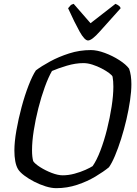

<svg xmlns="http://www.w3.org/2000/svg" viewBox="-20 -981 714 1001"><path d="M273 0Q248 0 217.5 -9.5Q187 -19 158 -34Q129 -49 106.5 -66Q84 -83 74 -99Q64 -116 59.5 -141Q55 -166 55 -196Q55 -241 65.5 -301Q76 -361 92.5 -422.5Q109 -484 129 -535.5Q149 -587 167 -614Q196 -636 241 -660.5Q286 -685 340.5 -702.5Q395 -720 454 -720Q486 -720 526.5 -705Q567 -690 602 -667.5Q637 -645 653 -623Q659 -607 662 -586Q665 -565 665 -542Q665 -505 658 -457Q651 -409 639 -357.5Q627 -306 611.5 -257Q596 -208 579.5 -169Q563 -130 548 -109Q520 -86 477.5 -60.5Q435 -35 382.5 -17.5Q330 0 273 0ZM307 -67Q337 -67 368.5 -75.5Q400 -84 425.5 -95.5Q451 -107 463 -115Q484 -145 503.5 -196Q523 -247 538 -307Q553 -367 562 -425.5Q571 -484 571 -529Q571 -543 570 -556.5Q569 -570 567 -581Q565 -588 549 -600Q533 -612 510 -624Q487 -636 462 -644Q437 -652 415 -652Q374 -652 328.5 -638.5Q283 -625 251 -611Q232 -578 213.5 -527Q195 -476 180 -417Q165 -358 156 -300.5Q147 -243 147 -198Q147 -180 148.5 -166Q150 -152 153 -141Q162 -127 189.5 -109.5Q217 -92 249.5 -79.5Q282 -67 307 -67ZM439 -770Q421 -770 395 -816.5Q369 -863 335 -938Q341 -945 346.5 -951.5Q352 -958 364 -961L452 -860L582 -961Q606 -951 609 -938Q542 -864 500.5 -817Q459 -770 439 -770Z"/></svg>

Font: Texturina
Style: Italic
Weight: 400
Italic angle: -11°
Designer: Guillermo Torres Carreño
Foundry: Omnibus-Type
Version: Version 1.002; ttfautohint (v1.8.3)